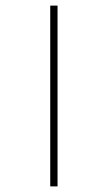

<svg xmlns="http://www.w3.org/2000/svg" viewBox="-20 -615 304 684"><path d="M159 49V-595H185V49Z"/></svg>

Font: Noto Sans Tamil Condensed Thin
Style: Regular
Weight: 100
Width: 3
Designer: Jelle Bosma - Monotype Design Team
Foundry: Monotype Imaging Inc.
Version: Version 2.004; ttfautohint (v1.8.4.7-5d5b)